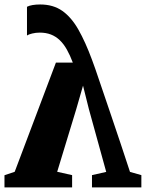

<svg xmlns="http://www.w3.org/2000/svg" viewBox="-24 -816 636 836"><path d="M151 -796.5Q208 -796.5 247.5 -768.5Q287 -740.5 317.5 -686.8Q348 -633 376.5 -556Q379 -550.5 390.8 -516.5Q402.5 -482.5 420.2 -430.2Q438 -378 459.2 -315.5Q480.5 -253 502 -188.5Q523.5 -124 542 -67.5L591.5 -53.5V0H376.5V-53.5L438.5 -67.5L363 -341L337.5 -443L307.5 -339L225 -68L290 -53.5V0H-4.5V-53L40 -68L219.5 -543.5H293Q281 -575.5 267.2 -600Q253.5 -624.5 236.2 -641Q219 -657.5 197.5 -665.8Q176 -674 149.5 -674Q132 -674 116.5 -670.2Q101 -666.5 93.5 -661.5V-786.5Q103 -791.5 117.8 -794Q132.5 -796.5 151 -796.5Z"/></svg>

Font: Merriweather 48pt Black
Style: Regular
Weight: 900
Version: Version 2.100